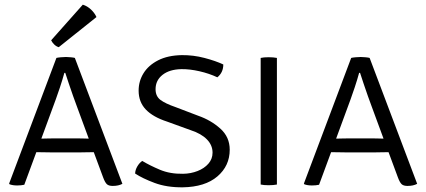

<svg xmlns="http://www.w3.org/2000/svg" viewBox="-20 -790 1825 822"><path d="M203 -137.5Q200 -137.5 186.8 -137.8Q173.5 -138 158.2 -138.2Q143 -138.5 135.5 -138.5L84 1Q70.5 4 53.5 4Q34.5 4 21 -1L19 -4L221.5 -542Q226.5 -543.5 240 -544.8Q253.5 -546 262.5 -546Q270.5 -546 283.5 -544.8Q296.5 -543.5 300.5 -542L504 -3Q487.5 6 462.5 6Q445.5 6 437.5 -1.5Q429.5 -9 421.5 -30.5L381.5 -138.5Q375 -138.5 361 -138.2Q347 -138 334.5 -137.8Q322 -137.5 319.5 -137.5ZM219 -365 157 -196.5Q167.5 -197 188 -197.2Q208.5 -197.5 212.5 -197.5H311Q314.5 -197.5 332.2 -197.2Q350 -197 360 -196.5L309.5 -333.5Q302.5 -352 293.2 -378.2Q284 -404.5 275 -431Q266 -457.5 259.5 -478H255.5Q247.5 -448.5 236.5 -415.5Q225.5 -382.5 219 -365ZM334.5 -770Q354 -764 369.8 -749Q385.5 -734 393 -717L231.5 -588Q221 -591 212.2 -599.5Q203.5 -608 199 -617.5Z M558.5 -47Q559 -62.5 568 -77.8Q577 -93 589 -101Q621.5 -81.5 664.8 -63.2Q708 -45 764 -46Q797 -46.5 825.8 -57.8Q854.5 -69 872.2 -89.2Q890 -109.5 890 -136.5Q890 -168.5 865.8 -193.2Q841.5 -218 797 -232.5L695 -269.5Q635 -289 604.2 -321.2Q573.5 -353.5 573.5 -402Q573.5 -442.5 594.5 -476.5Q615.5 -510.5 657 -531.8Q698.5 -553 758.5 -554Q807.5 -554.5 855.2 -542Q903 -529.5 936 -514Q936 -479.5 910.5 -459Q875.5 -475.5 833.8 -485Q792 -494.5 756.5 -494Q705.5 -493 675.8 -469.5Q646 -446 646 -408Q646 -378 667 -362.2Q688 -346.5 731.5 -331.5L828.5 -294.5Q883 -275.5 923.2 -239.5Q963.5 -203.5 963.5 -149Q963.5 -80 910.8 -34.8Q858 10.5 762 12Q693.5 12.5 642 -6.8Q590.5 -26 558.5 -47Z M1096 -542Q1109 -545 1130 -545Q1150.5 -545 1165.5 -542V0Q1150.5 3 1130 3Q1109 3 1096 0Z M1465 -137.5Q1462 -137.5 1448.8 -137.8Q1435.5 -138 1420.2 -138.2Q1405 -138.5 1397.5 -138.5L1346 1Q1332.5 4 1315.5 4Q1296.5 4 1283 -1L1281 -4L1483.5 -542Q1488.5 -543.5 1502 -544.8Q1515.5 -546 1524.5 -546Q1532.5 -546 1545.5 -544.8Q1558.5 -543.5 1562.5 -542L1766 -3Q1749.5 6 1724.5 6Q1707.5 6 1699.5 -1.5Q1691.5 -9 1683.5 -30.5L1643.5 -138.5Q1637 -138.5 1623 -138.2Q1609 -138 1596.5 -137.8Q1584 -137.5 1581.5 -137.5ZM1481 -365 1419 -196.5Q1429.5 -197 1450 -197.2Q1470.5 -197.5 1474.5 -197.5H1573Q1576.5 -197.5 1594.2 -197.2Q1612 -197 1622 -196.5L1571.5 -333.5Q1564.5 -352 1555.2 -378.2Q1546 -404.5 1537 -431Q1528 -457.5 1521.5 -478H1517.5Q1509.5 -448.5 1498.5 -415.5Q1487.5 -382.5 1481 -365Z"/></svg>

Font: Signika Negative SC Light
Style: Regular
Weight: 300
Designer: Anna Giedryś
Foundry: Anna Giedryś
Version: Version 2.000; ttfautohint (v1.8.3) -l 8 -r 50 -G 200 -x 9 -